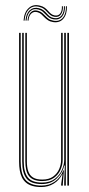

<svg xmlns="http://www.w3.org/2000/svg" viewBox="-20 -729 350 754"><path d="M142.5 5.5Q122.2 5.5 107.2 1.1Q92.2 -3.2 82.2 -11.8Q72.2 -20.2 66.2 -32.4Q60.2 -44.5 57.6 -60.1Q55 -75.8 55 -94.2V-600H61.2V-94.8Q61.2 -72.8 65.1 -55.1Q69 -37.5 78.2 -25.4Q87.5 -13.2 103.5 -6.8Q119.5 -0.2 143.2 -0.2Q173 -0.2 195.6 -16.2Q218.2 -32.2 228.8 -60.2H231L226.8 -7.2V0H220.2V-5L225.5 -44.8H224.2Q213.5 -22 191.5 -8.2Q169.5 5.5 142.5 5.5ZM244.5 0V-600H250.8V0ZM145.5 -18Q126.5 -18 113.8 -23.1Q101 -28.2 93.5 -38.1Q86 -48 82.8 -62.5Q79.5 -77 79.5 -95.8V-600H85.5V-96Q85.5 -72 91.1 -56Q96.8 -40 109.9 -31.9Q123 -23.8 146 -23.8Q172.2 -23.8 188.6 -35.6Q205 -47.5 212.5 -65.4Q220 -83.2 220 -100.8V-600H226.2V-101Q226.2 -82.8 218.1 -63.4Q210 -44 192.4 -31Q174.8 -18 145.5 -18ZM144 -6.2Q102 -6.2 84.6 -27.6Q67.2 -49 67.2 -95V-600H73.2V-95.2Q73.2 -52.5 89.4 -32.2Q105.5 -12 145 -12Q175.8 -12 195 -26.5Q214.2 -41 223.2 -61.9Q232.2 -82.8 232.2 -101.2V-600H238.5V0H232.2V-15L234.5 -78.8H232.2Q226.2 -50.5 203 -28.2Q179.8 -6 144 -6.2ZM72.5 -648.2Q74.8 -681 92.5 -697.2Q110.2 -713.5 136.2 -707Q148.2 -704.2 155.8 -698.5Q163.2 -692.8 168.6 -686.5Q174 -680.2 179.9 -675.2Q185.8 -670.2 194.2 -668.5Q208.8 -665.8 216.4 -676Q224 -686.2 223 -704.5H227Q228 -684.2 219.2 -672.2Q210.5 -660.2 193.2 -663.2Q183.8 -665 177.5 -670.1Q171.2 -675.2 165.6 -681.5Q160 -687.8 153 -693.5Q146 -699.2 134.5 -702Q110.5 -708.5 94.4 -693.1Q78.2 -677.8 76.5 -648.2ZM80.2 -648.2Q82.2 -676 97.2 -689.1Q112.2 -702.2 133 -696.8Q144 -694 151 -688.4Q158 -682.8 163.4 -676.4Q168.8 -670 175.2 -664.9Q181.8 -659.8 192 -658Q210.8 -654.8 221.4 -667.8Q232 -680.8 231 -704.5H235Q236 -678.8 224 -664.2Q212 -649.8 191 -653Q180 -654.8 173.1 -659.8Q166.2 -664.8 160.5 -671Q154.8 -677.2 148.2 -683Q141.8 -688.8 131.5 -691.5Q112.2 -697.2 99.1 -685Q86 -672.8 84.2 -648.2ZM88.2 -648.2Q90 -669.8 101.1 -680.8Q112.2 -691.8 129.5 -686.5Q139.2 -683.8 145.8 -678.2Q152.2 -672.8 158.1 -666.4Q164 -660 171.2 -654.9Q178.5 -649.8 190 -647.8Q213.2 -643.5 226.8 -659.5Q240.2 -675.5 238.8 -704.5H242.8Q243.5 -673.2 229.1 -655.9Q214.8 -638.5 188.8 -642.2Q176.5 -644.2 168.5 -649.5Q160.5 -654.8 154.5 -661Q148.5 -667.2 142.4 -672.9Q136.2 -678.5 127.5 -681Q113 -685.2 103.1 -676.1Q93.2 -667 92 -648.2Z"/></svg>

Font: Big Shoulders Inline Display ExtraLight
Style: Regular
Weight: 250
Version: Version 2.002